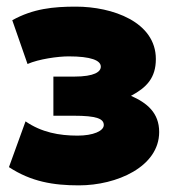

<svg xmlns="http://www.w3.org/2000/svg" viewBox="-20 -549 530 579"><path d="M218 10C332 10 460 -46 460 -151C460 -209 423 -239 375 -260C422 -285 450 -314 450 -371C450 -483 319 -529 209 -529C141 -529 80 -523 17 -488L63 -356C97 -371 155 -379 187 -379C254 -379 284 -367 284 -348C284 -333 266 -318 203 -318H141V-200H203C271 -200 293 -191 293 -172C293 -154 261 -140 214 -140C158 -140 105 -150 57 -183L7 -45C74 -1 141 10 218 10Z"/></svg>

Font: Finlandica Black
Style: Regular
Weight: 900
Designer: Niklas Ekholm, Juho Hiilivirta, Jaakko Suomalainen
Foundry: Helsinki Type Studio
Version: Version 2.000;Glyphs 3.2 (3202)